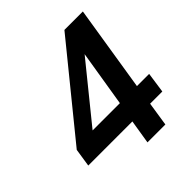

<svg xmlns="http://www.w3.org/2000/svg" viewBox="-190 -842 979 979"><g transform="rotate(-45 300.0 -352.5)"><path d="M318 0 339 -130H21L36 -228L424 -705H557L483 -241H571L555 -130H467L447 0ZM360 -241 411 -554H417L143 -216L139 -241Z"/></g></svg>

Font: Nunito Sans 8pt
Style: Bold Italic
Weight: 700
Italic angle: -9°
Version: Version 3.101;gftools[0.9.27]